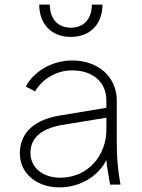

<svg xmlns="http://www.w3.org/2000/svg" viewBox="-20 -800 614 832"><path d="M237 12C335 12 411 -44 441 -107C442 -88 447 -58 457 0H502C490 -68 486 -116 486 -185V-365C486 -466 406 -538 293 -538C199 -538 122 -484 92 -425L132 -404C164 -459 225 -495 293 -495C382 -495 441 -444 441 -365V-333L237 -299C110 -278 66 -208 66 -136C66 -47 141 12 237 12ZM112 -138C112 -194 148 -242 252 -259L441 -290V-238C441 -127 362 -30 241 -30C168 -30 112 -71 112 -138ZM150 -780C150 -698 201 -640 287 -640C373 -640 424 -698 424 -780H378C378 -721 346 -680 287 -680C228 -680 196 -721 196 -780Z"/></svg>

Font: Mluvka ExtraLight
Style: Regular
Weight: 200
Designer: Modified by Jiří Krblich, Original typeface by Gumpita Rahayu
Foundry: Gumpita Rahayu & Jiří Krblich
Version: Version 2.000;Glyphs 3.1.1 (3134)